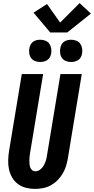

<svg xmlns="http://www.w3.org/2000/svg" viewBox="-20 -1214 608 1242"><path d="M206 8Q176 8 147 0.5Q118 -7 95.5 -24Q73 -41 58.5 -66Q44 -91 38 -119.5Q32 -148 33 -178.5Q34 -209 39 -240L121 -735H259L174 -221Q172 -209 171 -197.5Q170 -186 170 -174.5Q170 -163 171 -151.5Q172 -140 176 -130Q180 -120 188.5 -113Q197 -106 209 -106Q226 -106 240.5 -117.5Q255 -129 263.5 -144.5Q272 -160 277 -176.5Q282 -193 284 -209L371 -735H509L419 -190Q415 -165 407 -139.5Q399 -114 385 -90.5Q371 -67 351.5 -47.5Q332 -28 308 -15Q284 -2 257.5 3Q231 8 206 8ZM440 -813Q423 -813 407 -819Q391 -825 381.5 -838Q372 -851 369.5 -868Q367 -885 370 -902Q372 -914 378 -925.5Q384 -937 394 -944Q404 -951 416 -954Q428 -957 440 -957Q457 -957 473 -951Q489 -945 498.5 -932Q508 -919 511 -902Q514 -885 511 -868Q509 -856 503 -844.5Q497 -833 486.5 -826Q476 -819 464 -816Q452 -813 440 -813ZM240 -813Q223 -813 207 -819Q191 -825 181.5 -838Q172 -851 169.5 -868Q167 -885 170 -902Q172 -914 178 -925.5Q184 -937 194 -944Q204 -951 216 -954Q228 -957 240 -957Q257 -957 273 -951Q289 -945 298.5 -932Q308 -919 311 -902Q314 -885 311 -868Q309 -856 303 -844.5Q297 -833 286.5 -826Q276 -819 264 -816Q252 -813 240 -813ZM305 -1004 197 -1132 284 -1188 369 -1068 495 -1194 568 -1126 415 -1004Z"/></svg>

Font: Iosevka Curly Heavy Oblique
Style: Regular
Weight: 900
Italic angle: -9°
Monospace: yes
Designer: Belleve Invis
Foundry: Belleve Invis
Version: Version 11.1.0; ttfautohint (v1.8.3)